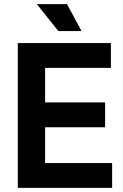

<svg xmlns="http://www.w3.org/2000/svg" viewBox="-20 -908 594 928"><path d="M522 0H66V-700H516V-580H198V-413H488V-293H198V-120H522ZM374 -758H262L158 -888H304Z"/></svg>

Font: Space Grotesk Variable Light
Style: Regular
Weight: 300
Designer: Florian Karsten
Foundry: Florian Karsten
Version: Version 2.000